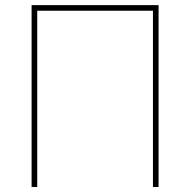

<svg xmlns="http://www.w3.org/2000/svg" viewBox="-20 -748 761 768"><path d="M614.3 -727.5V0H591.8V-705.1H128.9V0H106.4V-727.5Z"/></svg>

Font: Inter 18pt Thin
Style: Regular
Weight: 250
Designer: Rasmus Andersson
Foundry: rsms
Version: Version 4.001;git-66647c0bb